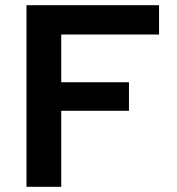

<svg xmlns="http://www.w3.org/2000/svg" viewBox="-20 -720 681 740"><path d="M82 0V-700H593V-587H216V-403H477V-293H216V0Z"/></svg>

Font: Red Hat Text SemiBold
Style: Regular
Weight: 600
Designer: Pentagram, MCKL
Foundry: MCKL
Version: Version 1.030